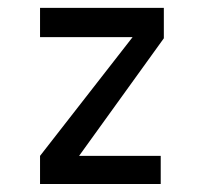

<svg xmlns="http://www.w3.org/2000/svg" viewBox="-20 -460 510 480"><path d="M177.7 -70.3H381.8V0H80.1V-70.3L311.5 -367.2H80.1V-440.4H389.6V-364.3Z"/></svg>

Font: Geo
Style: Regular
Weight: 500
Version: Version 001.2